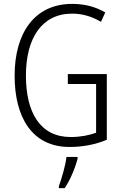

<svg xmlns="http://www.w3.org/2000/svg" viewBox="-20 -744 630 985"><path d="M328 -364V-313H473V-63C437 -50 393 -41 343 -41C186 -41 113 -167 113 -356C113 -549 195 -674 350 -674C400 -674 449 -661 498 -632L520 -680C468 -711 411 -724 350 -724C156 -724 55 -573 55 -356C55 -140 146 10 337 10C403 10 469 -2 528 -27V-364ZM378 70V61H321C317 102 295 176 282 211V221H312C341 178 366 117 378 70Z"/></svg>

Font: Noto Sans Thai Cond Light
Style: Regular
Weight: 300
Width: 3
Designer: Monotype Design Team
Foundry: Monotype Imaging Inc.
Version: Version 2.002